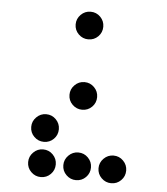

<svg xmlns="http://www.w3.org/2000/svg" viewBox="-49 -713 645 743"><g transform="rotate(5 273.5 -342.0)"><path d="M356.4 -68.4Q356.4 -90.3 372.3 -106.2Q388.2 -122.1 410.2 -122.1Q432.6 -122.1 448.2 -106.2Q463.9 -90.3 463.9 -68.4Q463.9 -45.9 448.2 -30.3Q432.6 -14.6 410.2 -14.6Q388.2 -14.6 372.3 -30.3Q356.4 -45.9 356.4 -68.4ZM219.7 -68.4Q219.7 -90.3 235.6 -106.2Q251.5 -122.1 273.4 -122.1Q295.9 -122.1 311.5 -106.2Q327.1 -90.3 327.1 -68.4Q327.1 -45.9 311.5 -30.3Q295.9 -14.6 273.4 -14.6Q251.5 -14.6 235.6 -30.3Q219.7 -45.9 219.7 -68.4ZM83 -68.4Q83 -90.3 98.9 -106.2Q114.7 -122.1 136.7 -122.1Q159.2 -122.1 174.8 -106.2Q190.4 -90.3 190.4 -68.4Q190.4 -45.9 174.8 -30.3Q159.2 -14.6 136.7 -14.6Q114.7 -14.6 98.9 -30.3Q83 -45.9 83 -68.4ZM83 -205.1Q83 -227.1 98.9 -242.9Q114.7 -258.8 136.7 -258.8Q159.2 -258.8 174.8 -242.9Q190.4 -227.1 190.4 -205.1Q190.4 -182.6 174.8 -167Q159.2 -151.4 136.7 -151.4Q114.7 -151.4 98.9 -167Q83 -182.6 83 -205.1ZM219.7 -341.8Q219.7 -363.8 235.6 -379.6Q251.5 -395.5 273.4 -395.5Q295.9 -395.5 311.5 -379.6Q327.1 -363.8 327.1 -341.8Q327.1 -319.3 311.5 -303.7Q295.9 -288.1 273.4 -288.1Q251.5 -288.1 235.6 -303.7Q219.7 -319.3 219.7 -341.8ZM219.7 -615.2Q219.7 -637.2 235.6 -653.1Q251.5 -668.9 273.4 -668.9Q295.9 -668.9 311.5 -653.1Q327.1 -637.2 327.1 -615.2Q327.1 -592.8 311.5 -577.1Q295.9 -561.5 273.4 -561.5Q251.5 -561.5 235.6 -577.1Q219.7 -592.8 219.7 -615.2Z"/></g></svg>

Font: DatDot
Style: Regular
Weight: 400
Designer: GGBot
Version: 1.00